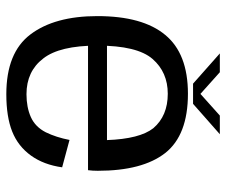

<svg xmlns="http://www.w3.org/2000/svg" viewBox="-76 -668 750 638"><g transform="rotate(90 299.0 -349.0)"><path d="M293 5V-62Q217 -62 174.5 -117.5Q131.5 -172 131.5 -297.5Q131.5 -430 176 -481Q220 -531.5 291.5 -531.5Q365 -531.5 406 -483.5Q441.5 -438.5 445.5 -329.5H120.5V-266.5H545.5Q547.5 -281.5 547.5 -299Q547.5 -447.5 488.5 -523Q429 -598.5 291.5 -598.5Q158 -598.5 96 -523Q33.5 -448 33.5 -297.5Q33.5 -155.5 94.5 -75Q155 5 293 5ZM293 -62V5Q368 5 417 -14.5Q466 -34 497 -77Q527.5 -119.5 536 -180.5L445 -205Q436.5 -161 419.5 -126Q401.5 -91 369 -76.5Q336.5 -62 293 -62ZM258 -615.5H325L426 -704.5H364L292 -640L220 -704.5H157.5Z"/></g></svg>

Font: Anybody Thin
Style: Regular
Weight: 400
Version: Version 1.113;gftools[0.9.25]